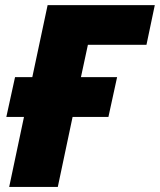

<svg xmlns="http://www.w3.org/2000/svg" viewBox="-20 -734 628 754"><path d="M297.9 -431.2H439.9L405.8 -274.9H265.1L207 0H16.1L74.2 -274.9H4.9L39.1 -431.2H106.9L167 -713.9H587.9L555.2 -558.1H325.2Z"/></svg>

Font: Open Sans Extrabold
Style: Italic
Weight: 800
Italic angle: -12°
Foundry: Ascender Corporation
Version: Version 1.10